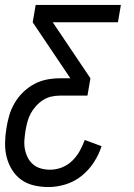

<svg xmlns="http://www.w3.org/2000/svg" viewBox="-22 -540 542 775"><path d="M174 215Q144 215 115.5 208.5Q87 202 64.5 186Q42 170 27 146Q12 122 5 94.5Q-2 67 -1.5 37Q-1 7 4 -23Q8 -49 15.5 -74.5Q23 -100 37 -124Q51 -148 71.5 -168Q92 -188 116.5 -201Q141 -214 167.5 -219Q194 -224 220 -224H262L110 -450L122 -520H466L454 -450H191L343 -224L331 -154H219Q202 -154 184.5 -150Q167 -146 151.5 -136Q136 -126 123 -111.5Q110 -97 101.5 -81Q93 -65 88.5 -47.5Q84 -30 81 -13Q78 6 76.5 25Q75 44 78.5 62Q82 80 90 96Q98 112 111.5 123.5Q125 135 143 140Q161 145 180 145Q204 145 227.5 136Q251 127 269 109.5Q287 92 299.5 70Q312 48 320 25L388 50Q377 84 357 115Q337 146 308 169.5Q279 193 243.5 204Q208 215 174 215Z"/></svg>

Font: Iosevka Custom
Style: Italic
Weight: 400
Italic angle: -9°
Monospace: yes
Designer: Belleve Invis
Foundry: Belleve Invis
Version: Version 30.3.3; ttfautohint (v1.8.3)